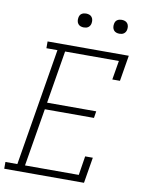

<svg xmlns="http://www.w3.org/2000/svg" viewBox="-106 -993 805 1062"><g transform="rotate(10 296.5 -462.0)"><path d="M-7 0V-38H60L169 -697H107V-735H563L539 -590H496L514 -697H212L163 -401H439L433 -363H157L103 -38H405L422 -145H465L441 0ZM490 -846Q481 -846 472.5 -849Q464 -852 458.5 -859Q453 -866 451.5 -875.5Q450 -885 452 -895Q453 -901 456 -907Q459 -913 465 -917Q471 -921 477.5 -922.5Q484 -924 490 -924Q500 -924 508.5 -921Q517 -918 522.5 -911Q528 -904 529.5 -894.5Q531 -885 529 -875Q528 -869 524.5 -863Q521 -857 515.5 -853Q510 -849 503.5 -847.5Q497 -846 490 -846ZM290 -846Q281 -846 272.5 -849Q264 -852 258.5 -859Q253 -866 251.5 -875.5Q250 -885 252 -895Q253 -901 256 -907Q259 -913 265 -917Q271 -921 277.5 -922.5Q284 -924 290 -924Q300 -924 308.5 -921Q317 -918 322.5 -911Q328 -904 329.5 -894.5Q331 -885 329 -875Q328 -869 324.5 -863Q321 -857 315.5 -853Q310 -849 303.5 -847.5Q297 -846 290 -846Z"/></g></svg>

Font: Iosevka Slab XLtExObl
Style: Regular
Weight: 200
Width: 7
Italic angle: -9°
Monospace: yes
Designer: Belleve Invis
Foundry: Belleve Invis
Version: Version 11.1.1; ttfautohint (v1.8.3)